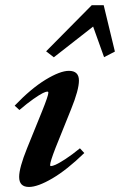

<svg xmlns="http://www.w3.org/2000/svg" viewBox="-20 -723 471 754"><path d="M191.4 -498 161.1 -521.5 340.3 -702.6H387.2L431.2 -520.5L388.7 -498.5L345.7 -618.7ZM93.8 11.2Q55.2 11.2 55.2 -28.3Q55.2 -64 86.4 -141.1L145 -285.6Q169.9 -347.2 169.9 -358.9Q169.9 -363.3 165.5 -363.3Q160.2 -363.3 147.7 -357.2Q135.3 -351.1 110.8 -334Q86.4 -316.9 56.2 -291L37.6 -308.1Q102.1 -375.5 159.2 -410.2Q216.3 -444.8 250.5 -444.8Q290 -444.8 290 -406.7Q290 -370.1 259.3 -294.4L198.2 -142.6Q176.8 -87.4 176.8 -74.7Q176.8 -70.8 180.2 -70.8Q186 -70.8 198.5 -76.2Q210.9 -81.5 236.6 -98.1Q262.2 -114.7 293.9 -140.6L311 -122.1Q243.2 -56.2 185.8 -22.5Q128.4 11.2 93.8 11.2Z"/></svg>

Font: Elstob
Style: Bold Italic
Weight: 700
Italic angle: -20°
Designer: Peter S. Baker
Version: Version 1.015